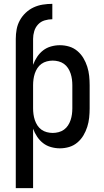

<svg xmlns="http://www.w3.org/2000/svg" viewBox="-20 -763 540 998"><path d="M62 -561Q62 -586 66.5 -610.5Q71 -635 83 -657Q95 -679 113.5 -696.5Q132 -714 154.5 -724.5Q177 -735 202 -739Q227 -743 252 -743V-663Q232 -663 212 -657Q192 -651 178 -636Q164 -621 158 -601Q152 -581 152 -561ZM62 215V-561H152V-426Q160 -448 173 -467.5Q186 -487 204 -501Q222 -515 245 -521.5Q268 -528 291 -528Q316 -528 339.5 -521Q363 -514 382 -498Q401 -482 413.5 -461Q426 -440 433.5 -416.5Q441 -393 443.5 -368.5Q446 -344 446 -320V-200Q446 -176 443.5 -151.5Q441 -127 433.5 -103.5Q426 -80 413.5 -59Q401 -38 382 -22Q363 -6 339.5 1Q316 8 291 8Q268 8 245 1.5Q222 -5 204 -19Q186 -33 173 -52.5Q160 -72 152 -94V215ZM254 -72Q269 -72 284.5 -76Q300 -80 312.5 -89Q325 -98 333.5 -111Q342 -124 347 -139Q352 -154 354 -169.5Q356 -185 356 -200V-320Q356 -335 354 -350.5Q352 -366 347 -381Q342 -396 333.5 -409Q325 -422 312.5 -431Q300 -440 284.5 -444Q269 -448 254 -448Q239 -448 223.5 -444Q208 -440 195.5 -431Q183 -422 174.5 -409Q166 -396 161 -381Q156 -366 154 -350.5Q152 -335 152 -320V-200Q152 -185 154 -169.5Q156 -154 161 -139Q166 -124 174.5 -111Q183 -98 195.5 -89Q208 -80 223.5 -76Q239 -72 254 -72Z"/></svg>

Font: Iosevka Custom Medium
Style: Regular
Weight: 500
Monospace: yes
Designer: Belleve Invis
Foundry: Belleve Invis
Version: Version 32.5.0; ttfautohint (v1.8.4)